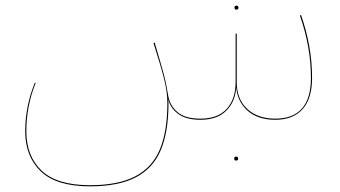

<svg xmlns="http://www.w3.org/2000/svg" viewBox="-20 -423 1201 678"><path d="M1082 -148Q1082 -75 1048.5 -37.5Q1015 0 952 0Q891 0 855 -31.5Q819 -63 814 -114Q811 -64 779 -32Q747 0 688 0Q637 0 609 -21Q581 -42 574 -73L575 -59Q575 42 548 106.5Q521 171 460 203Q399 235 298 235Q179 235 124 182Q69 129 69 41Q69 -48 103 -131L106 -130Q73 -49 73 41Q73 128 127 179.5Q181 231 298 231Q398 231 458 199.5Q518 168 544.5 104.5Q571 41 571 -59Q571 -98 559.5 -144Q548 -190 522 -271L526 -273Q549 -196 558 -162.5Q567 -129 574 -85Q580 -50 607 -27Q634 -4 688 -4Q749 -4 780.5 -38.5Q812 -73 812 -133V-304H816V-133Q816 -73 853 -38.5Q890 -4 952 -4Q1078 -4 1078 -148Q1078 -257 1039 -368L1043 -370Q1082 -259 1082 -148ZM807 137Q807 130 814 130Q821 130 821 137Q821 144 814 144Q807 144 807 137ZM808 -396Q808 -403 815 -403Q822 -403 822 -396Q822 -389 815 -389Q808 -389 808 -396Z"/></svg>

Font: FiraGO Four
Style: Regular
Weight: 100
Designer: bBox Type
Foundry: bBox Type GmbH
Version: Version 1.001